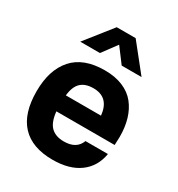

<svg xmlns="http://www.w3.org/2000/svg" viewBox="-185 -895 955 1030"><g transform="rotate(30 292.5 -380.0)"><path d="M298.8 -542Q362.3 -542 410.2 -522Q458 -502 487.1 -465.6Q516.1 -429.2 530.5 -380.9Q544.9 -332.5 544.9 -272.9Q544.9 -255.4 543 -221.2H182.1Q188.5 -156.7 217 -128.9Q245.6 -101.1 296.9 -101.1Q375 -101.1 397 -161.1H536.1Q522 -77.6 459.2 -31.7Q396.5 14.2 293.9 14.2Q166.5 14.2 101.3 -55.2Q36.1 -124.5 36.1 -261.2Q36.1 -394 101.6 -468Q167 -542 298.8 -542ZM106 -608.9 236.8 -773.9H354L485.8 -608.9H362.8L294.9 -699.2L228 -608.9ZM183.1 -320.8H400.9Q390.1 -428.2 293 -428.2Q244.1 -428.2 216.8 -403.3Q189.5 -378.4 183.1 -320.8Z"/></g></svg>

Font: Nacelle Bold
Style: Regular
Weight: 700
Designer: Sora Sagano
Foundry: Sora Sagano
Version: Version 1.000;FEAKit 1.0